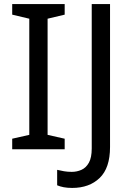

<svg xmlns="http://www.w3.org/2000/svg" viewBox="-20 -734 652 944"><path d="M298 0H40V-52L124 -71V-642L40 -662V-714H298V-662L214 -642V-71L298 -52ZM335 190Q311 190 293 186.5Q275 183 261 177V101Q277 105 295 108Q313 111 333 111Q358 111 380.5 101Q403 91 417 66Q431 41 431 -4V-714H521V-11Q521 92 470 141Q419 190 335 190Z"/></svg>

Font: Noto Sans Multani
Style: Regular
Weight: 400
Designer: Monotype Design Team
Foundry: Monotype Imaging Inc.
Version: Version 2.002; ttfautohint (v1.8.4.7-5d5b)